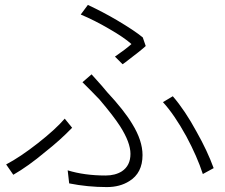

<svg xmlns="http://www.w3.org/2000/svg" viewBox="-20 -761 915 780"><path d="M414 -1Q336 -1 261 -16L255 -69Q323 -48 409 -48Q448 -48 475 -65Q510 -88 510 -136Q510 -182 468 -248Q441 -290 384 -357Q375 -367 350.5 -391.5Q326 -416 315 -427L352 -459Q365 -445 394 -412Q408 -395 415 -387Q484 -313 517 -258Q559 -190 559 -131Q559 -58 505 -25Q467 -1 414 -1ZM34 -51 5 -93Q62 -123 133.5 -179Q205 -235 243 -279L273 -242Q225 -192 164 -144Q95 -86 34 -51ZM804 -54Q781 -125 737 -207Q688 -296 642 -346L682 -370Q732 -312 779 -225Q822 -149 848 -78ZM478 -500 447 -531Q492 -562 514 -582Q484 -609 423 -644Q365 -678 308 -702L337 -741Q399 -712 455 -679Q526 -637 560 -609L572 -574Q554 -557 488 -507Q481 -502 478 -500Z"/></svg>

Font: GenSekiGothic TW L
Style: Regular
Weight: 300
Version: Version 1.501;PS 1;hotconv 16.6.51;makeotf.lib2.5.65220